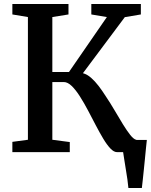

<svg xmlns="http://www.w3.org/2000/svg" viewBox="-20 -763 757 963"><path d="M624 180Q622.5 161 619 136.8Q615.5 112.5 611.2 87Q607 61.5 603.5 38.8Q600 16 597.5 0L556 -61H716.5Q714.5 -43 712 -18.5Q709.5 6 707 33.2Q704.5 60.5 701.5 87.5Q698.5 114.5 696.2 138.5Q694 162.5 691.5 180ZM42 0V-51.5L120 -62V-677.5L42 -690.5V-743H323.5V-690.5L242.5 -677.5V-402H326L516 -677.5L438 -690.5V-743H686.5V-690.5L606 -677L396 -396Q418 -389.5 437.2 -372.5Q456.5 -355.5 474.5 -332Q492.5 -308.5 510 -281Q533.5 -246 555.2 -208.8Q577 -171.5 596.5 -139.8Q616 -108 632.8 -86.8Q649.5 -65.5 662.5 -62L702 -51V0H566.5Q551 0 533.5 -18.5Q516 -37 497.8 -67.5Q479.5 -98 460.2 -135Q441 -172 422 -208Q402 -246 381.2 -278.8Q360.5 -311.5 340 -331.5Q319.5 -351.5 300 -351.5H242.5V-62L330 -50.5V0Z"/></svg>

Font: Merriweather 28pt SemiBold
Style: Regular
Weight: 600
Version: Version 2.100